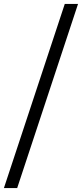

<svg xmlns="http://www.w3.org/2000/svg" viewBox="-31 -841 420 984"><path d="M301 -821H369L57 123H-11Z"/></svg>

Font: Alexandria Light
Style: Regular
Weight: 300
Designer: Mohamed Gaber
Foundry: Kief Type Foundry
Version: Version 5.100